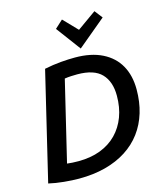

<svg xmlns="http://www.w3.org/2000/svg" viewBox="-135 -1041 988 1151"><g transform="rotate(-15 359.0 -466.0)"><path d="M212 8Q171 8 119.5 3Q68 -2 25 -12L185 -681Q239 -692 286.5 -696Q334 -700 375 -700Q475 -700 544 -665.5Q613 -631 648 -568.5Q683 -506 683 -420Q683 -342 663 -276Q643 -210 604 -157.5Q565 -105 507.5 -68Q450 -31 376 -11.5Q302 8 212 8ZM235 -94Q312 -94 372 -117Q432 -140 473.5 -182.5Q515 -225 537 -283.5Q559 -342 559 -414Q559 -502 512.5 -550.5Q466 -599 362 -599Q343 -599 323.5 -598Q304 -597 284 -594L165 -98Q182 -96 198 -95Q214 -94 235 -94ZM423 -743 310 -895 359 -940 442 -854 560 -938 598 -889Z"/></g></svg>

Font: Ubuntu Sans SemiBold
Style: Italic
Weight: 600
Italic angle: -13.5°
Designer: Dalton Maag Ltd
Foundry: Dalton Maag Ltd
Version: Version 1.006